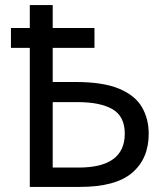

<svg xmlns="http://www.w3.org/2000/svg" viewBox="-20 -734 655 754"><path d="M187 -714V-624H351V-546H187V-412H277Q385 -412 448 -385.5Q511 -359 537.5 -313Q564 -267 564 -209Q564 -111 499 -55.5Q434 0 294 0H97V-546H23V-624H97V-714ZM285 -333H187V-76H289Q470 -76 470 -209Q470 -277 422 -305Q374 -333 285 -333Z"/></svg>

Font: Noto IKEA Arabic
Style: Regular
Weight: 400
Designer: Monotype Design Team
Foundry: Monotype Imaging Inc.
Version: Version 1.200